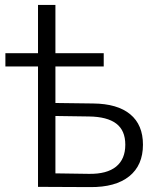

<svg xmlns="http://www.w3.org/2000/svg" viewBox="-20 -762 636 783"><path d="M563 -172Q563 -88 507 -43Q451 2 347 1L135 0V-491H2V-545H135V-742H206V-545H403V-491H206V-342L360 -340Q459 -339 511 -296Q563 -253 563 -172ZM491 -172Q491 -230 454 -258Q417 -286 343 -287L206 -289V-55L343 -53Q416 -52 453.5 -82.5Q491 -113 491 -172Z"/></svg>

Font: Montserrat-Regular
Style: Regular
Weight: 400
Version: Version 7.200